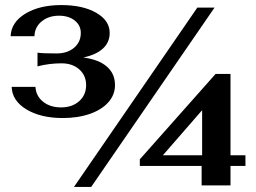

<svg xmlns="http://www.w3.org/2000/svg" viewBox="-20 -734 1011 758"><path d="M26 -391H120Q122 -355 150 -332.5Q178 -310 221 -310Q265 -310 292.5 -334.5Q320 -359 320 -398Q320 -436 293 -460Q266 -484 223 -484Q174 -484 128 -472V-526Q148 -523 203 -523Q246 -523 272.5 -545.5Q299 -568 299 -604Q299 -634 275 -653Q251 -672 213 -672Q172 -672 144.5 -649.5Q117 -627 116 -591H22Q24 -646 80 -680Q136 -714 222 -714Q307 -714 360 -683.5Q413 -653 413 -604Q413 -567 386.5 -542.5Q360 -518 309 -507Q370 -499 402 -471Q434 -443 434 -398Q434 -360 408 -330.5Q382 -301 335 -284.5Q288 -268 228 -268Q141 -268 84.5 -302Q28 -336 26 -391ZM759 -704H827L340 4H272ZM776 -79H532V-105L831 -442H890V-121H949V-79H890V-2H776ZM778 -121V-299L623 -121Z"/></svg>

Font: Fahkwang
Style: Bold
Weight: 700
Designer: Suppakit Chalermlarp | Katatrad Co.,Ltd.
Foundry: Cadson Demak Co.,Ltd.
Version: Version 1.000; ttfautohint (v1.6)